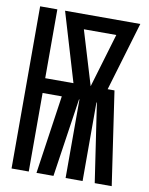

<svg xmlns="http://www.w3.org/2000/svg" viewBox="-83 -796 666 857"><g transform="rotate(10 250.0 -367.5)"><path d="M29 0V-735H107V-423H235L142 -735H483L390 -423H421L483 0H406L353 -356H351V0H274V-356H272L219 0H142L194 -356H107V0ZM313 -423 386 -668H239Z"/></g></svg>

Font: Zed Mono
Style: Bold
Weight: 700
Monospace: yes
Designer: Belleve Invis
Foundry: Belleve Invis
Version: Version 1.0.0; ttfautohint (v1.8.4)